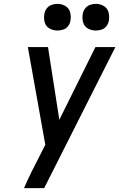

<svg xmlns="http://www.w3.org/2000/svg" viewBox="-20 -980 621 1000"><path d="M105 0H210L581 -735H477L289 -356L230 -735H125L216 -226L184 -163Q163 -123 143 -82.5Q123 -42 105 0ZM479 -821Q494 -821 509.5 -826Q525 -831 535 -844.5Q545 -858 547 -873Q551 -896 545 -917Q539 -938 520 -949Q501 -960 479 -960Q464 -960 448.5 -954.5Q433 -949 423 -935.5Q413 -922 411 -907Q407 -885 413 -863.5Q419 -842 438 -831.5Q457 -821 479 -821ZM279 -821Q294 -821 309.5 -826Q325 -831 335 -844.5Q345 -858 347 -873Q351 -896 345 -917Q339 -938 320 -949Q301 -960 279 -960Q264 -960 248.5 -954.5Q233 -949 223 -935.5Q213 -922 211 -907Q207 -885 213 -863.5Q219 -842 238 -831.5Q257 -821 279 -821Z"/></svg>

Font: Iosevka Sparkle Medium
Style: Italic
Weight: 500
Italic angle: -9°
Designer: Belleve Invis
Foundry: Belleve Invis
Version: Version 4.5.0; ttfautohint (v1.8.3)